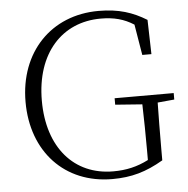

<svg xmlns="http://www.w3.org/2000/svg" viewBox="-53 -791 840 858"><g transform="rotate(-5 367.0 -362.0)"><path d="M458 -315 579 -306C581 -238 582 -170 582 -101V-56C531 -30 482 -19 424 -19C248 -19 133 -151 133 -361C133 -574 253 -704 427 -704C486 -704 531 -692 575 -664L598 -526H639L635 -680C573 -718 511 -739 420 -739C207 -739 60 -585 60 -362C60 -139 203 15 417 15C503 15 569 -4 646 -49V-101C646 -180 647 -246 648 -308L723 -315V-344H458Z"/></g></svg>

Font: Noto Serif CJK SC ExtraLight
Style: Regular
Weight: 200
Designer: Ryoko NISHIZUKA 西塚涼子 (kana & ideographs); Frank Grießhammer (Latin, Greek & Cyrillic); Wenlong ZHANG 张文龙 (bopomofo); San
Foundry: Adobe
Version: Version 2.001;hotconv 1.1.0;makeotfexe 2.6.0